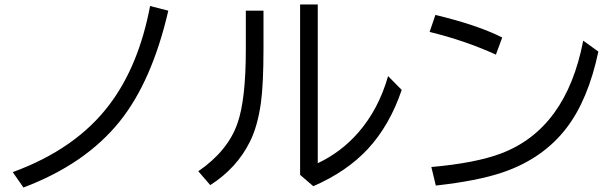

<svg xmlns="http://www.w3.org/2000/svg" viewBox="-20 -813 2760 860"><path d="M37.1 -42Q321.3 -146 470.7 -345.2Q601.6 -518.6 652.3 -786.1L733.9 -765.1Q660.6 -448.7 516.1 -269Q362.3 -77.6 85 26.9Z M1081.1 -765.1H1160.2V-594.2Q1160.2 -437.5 1148.9 -354Q1134.3 -248.5 1100.1 -179.7Q1041.5 -60.5 921.9 16.1L868.2 -45.9Q1001 -137.2 1043.9 -261.2Q1081.1 -367.2 1081.1 -591.3ZM1324.2 -793H1403.3V-82Q1507.3 -130.9 1584 -218.3Q1675.8 -323.2 1718.3 -472.2L1779.3 -410.2Q1725.6 -251.5 1627.4 -145.5Q1532.2 -43.5 1383.3 21L1324.2 -29.8Z M2201.2 -568.4Q2061.5 -631.8 1904.3 -669.9L1930.2 -746.1Q2118.2 -701.2 2229.5 -645ZM1912.1 -64.9Q2109.4 -82.5 2222.7 -125Q2516.1 -234.9 2592.3 -630.9L2660.2 -582Q2614.7 -367.2 2518.6 -241.2Q2413.1 -102.5 2230.5 -40.5Q2117.7 -2.4 1932.1 18.1Z"/></svg>

Font: FORM UDPGothic
Style: Regular
Weight: 400
Foundry: Pronama LLC
Version: Version 1.05101